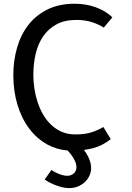

<svg xmlns="http://www.w3.org/2000/svg" viewBox="-20 -778 690 1002"><path d="M558 -52Q517 -19 467.5 -5Q443.5 1 418 4.5Q421.5 9 427.8 18.2Q434 27.5 440.2 39.8Q446.5 52 451 67.2Q455.5 82.5 455.5 99Q455.5 121 446.2 140Q437 159 421.5 173.2Q406 187.5 385.8 195.5Q365.5 203.5 343.5 203.5Q318.5 203.5 295.2 196.8Q272 190 253.5 181.5Q232 172 213 159L248.5 109Q261.5 118 275.5 124.5Q287.5 130 302.2 134.8Q317 139.5 331.5 139.5Q350 139.5 364.5 127.5Q379 115.5 379 94.5Q379 81.5 373.8 68.2Q368.5 55 361.2 43.5Q354 32 346 22.5Q338 13 333 7.5Q276.5 2.5 229.5 -22.5Q172 -54 132 -107.5Q92 -161 70.8 -232.5Q49.5 -304 49.5 -385Q49.5 -460.5 68.8 -528.2Q88 -596 127.5 -647.2Q167 -698.5 227.5 -728.5Q288 -758.5 370.5 -758.5Q428 -758.5 479.2 -740.2Q530.5 -722 566.5 -687.5L521.5 -634Q497.5 -650 461.2 -662Q425 -674 378.5 -674Q317.5 -674 275 -651Q232.5 -628 205.5 -588.8Q178.5 -549.5 166.2 -497.2Q154 -445 154 -386.5Q154 -352 159.5 -315.8Q165 -279.5 176.2 -245Q187.5 -210.5 205.2 -180Q223 -149.5 247.2 -126.5Q271.5 -103.5 302.5 -90Q333.5 -76.5 372 -76.5Q394.5 -76.5 413 -78.5Q431.5 -80.5 448.8 -85Q466 -89.5 483 -96.8Q500 -104 519.5 -115Z"/></svg>

Font: B612
Style: Regular
Weight: 400
Designer: Nicolas Chauveau, Thomas Paillot, Jonathan Favre-Lamarine, Jean-Luc Vinot
Foundry: AIRBUS
Version: Version 1.008